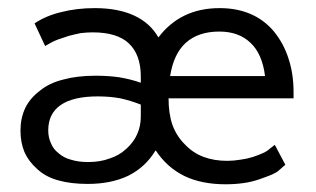

<svg xmlns="http://www.w3.org/2000/svg" viewBox="-20 -450 789 480"><path d="M667 -87.9Q664.1 -85.9 654.3 -78.1Q648.4 -72.3 637.7 -67.4Q627 -62.5 612.3 -57.6Q596.7 -52.7 581.1 -50.8Q564.5 -47.9 547.9 -47.9Q515.6 -47.9 489.3 -57.6Q462.9 -67.4 443.4 -87.9Q421.9 -108.4 411.1 -137.7Q401.4 -166 401.4 -204.1Q504.9 -204.1 713.9 -204.1Q713.9 -208 713.9 -220.7Q713.9 -265.6 701.2 -303.7Q689.5 -340.8 665 -371.1Q640.6 -400.4 606.4 -415Q572.3 -429.7 529.3 -429.7Q479.5 -429.7 441.4 -411.1Q403.3 -392.6 376 -356.4Q355.5 -392.6 315.4 -411.1Q275.4 -429.7 216.8 -429.7Q171.9 -429.7 133.8 -419.9Q95.7 -411.1 66.4 -391.6Q75.2 -373 92.8 -335Q96.7 -336.9 108.4 -343.8Q115.2 -347.7 126 -351.6Q136.7 -355.5 152.3 -360.4Q167 -364.3 181.6 -367.2Q197.3 -369.1 211.9 -369.1Q272.5 -369.1 301.8 -341.8Q332 -313.5 332 -258.8Q332 -253.9 332 -243.2Q306.6 -252 278.3 -256.8Q251 -260.7 218.8 -260.7Q172.9 -260.7 137.7 -251Q102.5 -242.2 79.1 -222.7Q54.7 -204.1 43 -179.7Q31.2 -154.3 31.2 -124Q31.2 -93.8 41 -70.3Q51.8 -45.9 73.2 -27.3Q93.8 -7.8 126 1Q157.2 9.8 199.2 9.8Q257.8 9.8 300.8 -10.7Q343.8 -32.2 369.1 -74.2Q397.5 -31.2 441.4 -9.8Q484.4 10.7 543.9 10.7Q567.4 10.7 587.9 7.8Q609.4 4.9 628.9 -2Q648.4 -8.8 660.2 -13.7Q672.9 -19.5 677.7 -24.4Q682.6 -28.3 686.5 -32.2Q690.4 -35.2 693.4 -38.1Q684.6 -54.7 667 -87.9ZM200.2 -44.9Q175.8 -44.9 157.2 -50.8Q138.7 -55.7 126 -67.4Q113.3 -77.1 107.4 -91.8Q100.6 -106.4 100.6 -124Q100.6 -166 131.8 -187.5Q163.1 -209 224.6 -209Q254.9 -209 281.2 -204.1Q307.6 -198.2 332 -188.5Q332 -178.7 332 -159.2Q332 -134.8 323.2 -115.2Q314.5 -94.7 295.9 -78.1Q278.3 -61.5 253.9 -53.7Q230.5 -44.9 200.2 -44.9ZM528.3 -371.1Q577.1 -371.1 606.4 -342.8Q635.7 -315.4 642.6 -259.8Q563.5 -259.8 405.3 -259.8Q414.1 -315.4 444.3 -342.8Q475.6 -371.1 528.3 -371.1Z"/></svg>

Font: TextaAlt
Style: Regular
Weight: 400
Designer: Daniel Hernandez & Miguel Hernandez
Version: Version 1.005;com.myfonts.easy.latinotype.texta.alt-regular.